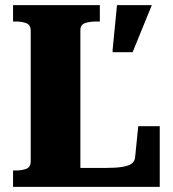

<svg xmlns="http://www.w3.org/2000/svg" viewBox="-20 -730 674 750"><path d="M370 -710H31V-646H41Q67 -646 83.5 -639Q100 -632 100 -610V-100Q100 -78 83.5 -71Q67 -64 41 -64H31V0H604V-237H520L508 -118Q507 -100 494.5 -91Q482 -82 457 -78Q432 -74 393 -74H294V-612Q294 -633 311.5 -639.5Q329 -646 356 -646H370ZM498 -526 573 -710H437L420 -536V-526Z"/></svg>

Font: Roboto Serif 36pt
Style: Bold
Weight: 700
Version: Version 1.008